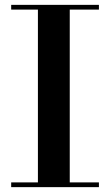

<svg xmlns="http://www.w3.org/2000/svg" viewBox="-20 -770 453 790"><path d="M26 0V-19.5H136V-730.5H26V-750H387V-730.5H267V-19.5H387V0Z"/></svg>

Font: Bodoni Moda SemiBold
Style: Regular
Weight: 600
Designer: Owen Earl
Foundry: indestructible type
Version: Version 2.005; ttfautohint (v1.8.4.7-5d5b)